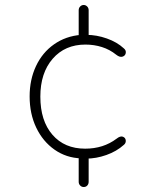

<svg xmlns="http://www.w3.org/2000/svg" viewBox="-20 -630 640 771"><path d="M296 100V-8L306 6Q246 4 199 -29Q152 -62 125.5 -117.5Q99 -173 99 -243Q99 -310 124.5 -364.5Q150 -419 197 -452Q244 -485 305 -490L296 -468V-589Q296 -598 302 -604Q308 -610 316 -610Q324 -610 330 -604Q336 -598 336 -589V-468L327 -490Q368 -490 409 -475.5Q450 -461 477 -436Q487 -428 485 -417Q483 -406 472 -402.5Q461 -399 447 -410Q421 -431 389.5 -441Q358 -451 323 -451Q241 -451 191.5 -394Q142 -337 142 -242Q142 -145 190.5 -89Q239 -33 322 -33Q395 -33 448 -73Q463 -85 473.5 -81Q484 -77 485 -66Q486 -55 477 -48Q448 -22 407 -7.5Q366 7 325 7L336 -8V100Q336 109 330.5 115Q325 121 316 121Q308 121 302 115Q296 109 296 100Z"/></svg>

Font: SN Pro Thin
Style: Regular
Weight: 200
Designer: Tobias Whetton
Foundry: Supernotes
Version: Version 1.003;Glyphs 3.3 (3324)